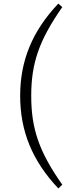

<svg xmlns="http://www.w3.org/2000/svg" viewBox="-20 -838 395 1076"><path d="M155 -301C155 -482 198 -611 329 -798L307 -818C160 -663 93 -497 93 -301C93 -104 160 63 307 218L329 197C198 11 155 -118 155 -301Z"/></svg>

Font: Kiri Minchoo Light
Style: Regular
Weight: 300
Designer: Ryoko NISHIZUKA 西塚涼子 (kana & ideographs); Frank Grießhammer (Latin, Greek & Cyrillic);
akenotsuki.com/eyeben/fonts/ (U+
Foundry: Adobe
akenotsuki.com/eyeben/fonts/
Version: Version 4.002;hotconv 1.0.119;makeotfexe 2.5.65604